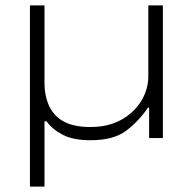

<svg xmlns="http://www.w3.org/2000/svg" viewBox="-20 -512 719 712"><path d="M91 180V-492H145V-207Q145 -154 163.5 -116.5Q182 -79 219 -60Q256 -41 315 -41Q382 -41 430 -68Q478 -95 504 -138Q530 -181 530 -230V-492H584V0H533V-113H529Q494 -62 447.5 -27Q401 8 315 8Q251 8 212 -12.5Q173 -33 153 -62H145V180Z"/></svg>

Font: Nunito Sans 7pt Expanded ExtraLight
Style: Regular
Weight: 250
Width: 7
Designer: Vernon Adams
Foundry: Vernon Adams
Version: Version 3.101;gftools[0.9.27]